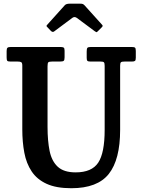

<svg xmlns="http://www.w3.org/2000/svg" viewBox="-20 -1005 772 1042"><path d="M525 -671H470Q458 -671 454.2 -675Q450.5 -679 450.5 -691V-725.5Q450.5 -740.5 454.2 -745.2Q458 -750 472.5 -750H694Q708 -750 712.5 -746.5Q717 -743 717 -728.5V-692Q717 -678 712.5 -674.5Q708 -671 696 -671H656.5Q641 -671 636.5 -667.2Q632 -663.5 632 -648V-300Q632 -139 570.5 -61.2Q509 16.5 367 16.5Q285 16.5 232.8 -7.5Q180.5 -31.5 151.8 -74.8Q123 -118 112 -176.2Q101 -234.5 101 -303V-649Q101 -664 95.2 -667.5Q89.5 -671 75 -671H36.5Q22.5 -671 19.2 -675.2Q16 -679.5 16 -693.5V-728.5Q16 -742 20.8 -746Q25.5 -750 38.5 -750H308Q320.5 -750 325.5 -746.8Q330.5 -743.5 330.5 -730V-694Q330.5 -679 325.8 -675Q321 -671 306 -671H263.5Q246.5 -671 242.2 -666.8Q238 -662.5 238 -645.5V-316Q238 -241.5 249.2 -186Q260.5 -130.5 293.5 -100Q326.5 -69.5 390.5 -69.5Q478 -69.5 513 -122.2Q548 -175 548 -300V-647.5Q548 -663 543.8 -667Q539.5 -671 525 -671ZM256 -837.5 238 -856.5Q232.5 -862 232.2 -864Q232 -866 237.5 -872L331.5 -976.5Q339 -985 358 -985H415.5Q425.5 -985 429.8 -983Q434 -981 438.5 -976.5L534.5 -870Q540 -864.5 533.5 -858L511 -835.5Q505.5 -830 503.5 -830.2Q501.5 -830.5 495 -835L397.5 -907.5Q384.5 -917 372.5 -908L274 -834.5Q265.5 -828 256 -837.5Z"/></svg>

Font: Besley* Narrow Semi
Style: Regular
Weight: 600
Width: 4
Designer: Owen Earl
Foundry: indestructible type*
Version: Version 3.000; ttfautohint (v1.8.3)